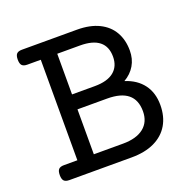

<svg xmlns="http://www.w3.org/2000/svg" viewBox="-107 -691 813 802"><g transform="rotate(-20 300.0 -290.0)"><path d="M492.2 -422.4Q492.2 -385.3 475.3 -356.7Q458.5 -328.1 427.2 -310.1Q479 -293.5 506.6 -256.6Q534.2 -219.7 534.2 -165.5Q534.2 -114.3 512.2 -77.1Q490.2 -40 448.2 -20Q406.2 0 346.7 0H69.8Q53.2 0 46.1 -7.6Q39.1 -15.1 39.1 -33.2Q39.1 -51.3 46.1 -58.8Q53.2 -66.4 69.8 -66.4H129.4V-513.2H69.8Q53.2 -513.2 46.1 -520.8Q39.1 -528.3 39.1 -546.4Q39.1 -564.5 46.1 -572Q53.2 -579.6 69.8 -579.6H314.5Q371.6 -579.6 411.6 -560.1Q451.7 -540.5 471.9 -505.1Q492.2 -469.7 492.2 -422.4ZM202.6 -332.5H303.7Q359.9 -332.5 388.7 -356Q417.5 -379.4 417.5 -422.4Q417.5 -467.3 389.2 -490.2Q360.8 -513.2 303.7 -513.2H202.6ZM202.6 -66.4H332Q392.1 -66.4 424.6 -92.3Q457 -118.2 457 -165.5Q457 -266.1 334.5 -266.1H202.6Z"/></g></svg>

Font: Courier Prime
Style: Regular
Weight: 400
Designer: Alan Dague-Greene, Quote-Unquote Apps
Foundry: Quote-Unquote Apps
Version: Version 3.018